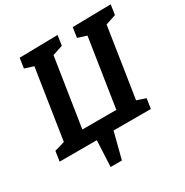

<svg xmlns="http://www.w3.org/2000/svg" viewBox="-202 -867 1179 1221"><g transform="rotate(-30 387.5 -256.0)"><path d="M260.7 191.6 270.8 -15.9 285.9 0H-2.9L7.9 -73L101.7 -100.6L79 -71.5L165 -629.4L183.9 -598.9L96.3 -626.3L107.1 -699.3L388.3 -704.3L377.5 -631.3L280 -598.9L305.7 -630.1L218.8 -69.2L206.3 -104.9H501.3L468.4 -69.2L554.7 -629.4L572 -598.9L486 -626.3L496.8 -699.3L778.4 -704.3L767.5 -631.3L672.1 -599.6L695.4 -630.1L608.8 -67.3L595.6 -100.6L677.9 -73L667 0H376.4L397 -16.2L343.6 191.6Z"/></g></svg>

Font: Bitter Thin
Style: Italic
Weight: 100
Italic angle: -9°
Designer: Sol Matas, and Bitter project Authors
Foundry: Sol Matas
Version: Version 2.002